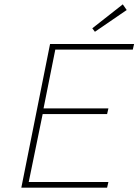

<svg xmlns="http://www.w3.org/2000/svg" viewBox="-20 -862 640 882"><path d="M78 0 210 -660H596L590 -634H234L180 -364H478L472 -338H176L112 -26H478L472 0ZM416 -716 404 -732 544 -842 562 -816Z"/></svg>

Font: SourceCodeVF
Style: Italic
Weight: 200
Italic angle: -11°
Monospace: yes
Designer: Paul D. Hunt, Teo Tuominen
Foundry: Adobe
Version: Version 1.026;hotconv 1.1.0;makeotfexe 2.6.0